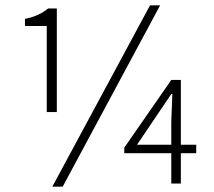

<svg xmlns="http://www.w3.org/2000/svg" viewBox="-20 -691 804 723"><path d="M625 0V-114H448V-135L625 -390H661V-146H719V-114H661V0ZM496 -146H625V-233L629 -337H625L569 -254ZM156 -269V-593H74V-620Q103 -626 123.5 -635.5Q144 -645 161 -659H194V-269ZM177 12 545 -671H583L216 12Z"/></svg>

Font: TypoPRO Source Sans Pro
Style: Regular
Weight: 300
Designer: Paul D. Hunt
Foundry: Adobe Systems Incorporated
Version: Version 2.020;PS 2.000;hotconv 1.0.86;makeotf.lib2.5.63406